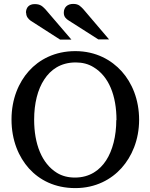

<svg xmlns="http://www.w3.org/2000/svg" viewBox="-20 -949 770 984"><path d="M576 -334C576 -251 557 -178 524 -127C492 -78 441 -39 364 -39C329 -39 298 -47 272 -63C194 -111 155 -211 155 -336C155 -419 173 -491 207 -542C239 -591 290 -629 368 -629C403 -629 433 -621 459 -605C538 -558 577 -459 577 -333ZM693 -334C693 -440 656 -525 604 -583C552 -641 472 -687 366 -687C260 -687 180 -643 128 -585C76 -527 39 -442 39 -337C39 -229 76 -144 129 -85C182 -27 260 15 366 15C471 15 551 -30 603 -88C655 -146 693 -231 693 -336ZM114 -884C114 -864 125 -852 137 -843L288 -746H346L213 -901C198 -916 188 -928 158 -928C129 -928 113 -911 113 -883ZM307 -883C307 -863 319 -852 332 -844L484 -747H539L407 -902C393 -916 384 -929 355 -929C326 -929 307 -912 307 -884Z"/></svg>

Font: Veleka
Style: Regular
Weight: 400
Designer: Stefan Peev, Context Ltd, 2016; SIL International, 1997-2014.
Foundry: Stefan Peev, Context Ltd, 2016
Version: Version 1.000